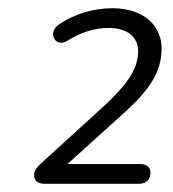

<svg xmlns="http://www.w3.org/2000/svg" viewBox="-20 -729 420 467"><path d="M89 -282H318C335 -282 346 -292 346 -309C346 -322 337 -330 321 -330H144L268 -442C329 -496 372 -542 373 -608C375 -666 329 -709 254 -709C207 -709 161 -695 124 -670C94 -651 114 -611 144 -630C176 -650 209 -661 244 -661C290 -661 317 -639 316 -602C315 -556 281 -516 235 -473L78 -330C69 -321 63 -314 63 -303C63 -290 71 -282 89 -282Z"/></svg>

Font: SN Pro Light
Style: Italic
Weight: 300
Italic angle: -8.99998°
Designer: Tobias Whetton
Foundry: Supernotes
Version: Version 1.001;Glyphs 3.2 (3249)